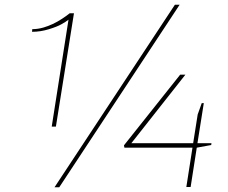

<svg xmlns="http://www.w3.org/2000/svg" viewBox="-20 -790 962 810"><path d="M784.2 -1H766.1L792 -167H504.9L502.9 -176.8L740.2 -475.1H762.2L534.2 -186H794.9L814 -307.1L831.1 -355H839.8L813 -186H872.1L871.1 -178.2L810.1 -167ZM230 0H210L717.8 -770H737.8ZM215.8 -255.9H198.2L269 -707Q256.8 -697.3 238.8 -687.5Q220.7 -677.2 185.5 -666.5Q150.4 -655.8 115.2 -655.8L116.2 -667Q139.2 -667 163.1 -673.8Q203.1 -685.5 241.2 -710.4Q259.3 -722.2 273.9 -733.9H292Z"/></svg>

Font: Squarion Thin
Style: Italic
Weight: 100
Designer: Natanael Gama
Version: Version 1.00;September 12, 2019;FontCreator 11.5.0.2425 64-b